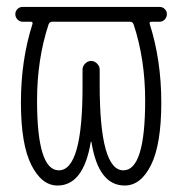

<svg xmlns="http://www.w3.org/2000/svg" viewBox="-20 -540 540 569"><path d="M124 -467.8Q89.8 -364.3 89.8 -242.2Q89.8 -35.2 154.3 -35.2Q225.6 -35.2 224.6 -289.1V-334Q224.6 -343.8 232.4 -351.6Q240.2 -359.4 250 -359.4Q259.8 -359.4 267.6 -351.6Q275.4 -343.8 275.4 -334V-289.1Q275.4 -35.2 345.7 -35.2Q410.2 -35.2 410.2 -242.2Q410.2 -364.3 376 -467.8Q373 -475.6 365.2 -475.6H134.8Q127 -475.6 124 -467.8ZM46.9 -475.6Q38.1 -475.6 31.7 -482.4Q25.4 -489.3 25.4 -498Q25.4 -506.8 31.7 -513.2Q38.1 -519.5 46.9 -519.5H453.1Q461.9 -519.5 468.3 -513.2Q474.6 -506.8 474.6 -498Q474.6 -489.3 468.3 -482.4Q461.9 -475.6 453.1 -475.6H428.7Q421.9 -475.6 423.8 -468.8Q458 -361.3 458 -236.3Q458 -112.3 427.7 -51.3Q397.5 9.8 349.6 9.8Q271.5 9.8 251 -119.1Q251 -120.1 250 -120.1Q249 -120.1 249 -119.1Q227.5 9.8 150.4 9.8Q103.5 9.8 72.8 -51.3Q42 -112.3 42 -236.3Q42 -362.3 76.2 -468.8Q78.1 -475.6 71.3 -475.6Z"/></svg>

Font: Rounded Mgen+ 2m light
Style: Regular
Weight: 200
Designer: [Source Han Sans]
Ryoko NISHIZUKA  (kana & ideographs); Paul D. Hunt (Latin, Greek & Cyrillic); Wenlong ZHANG  (bopomofo
Version: Version 1.059.20150602